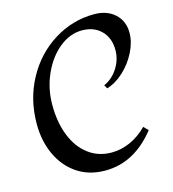

<svg xmlns="http://www.w3.org/2000/svg" viewBox="-110 -821 834 924"><g transform="rotate(-15 307.0 -359.5)"><path d="M585 -600Q585 -554 560.5 -505Q536 -456 496 -419Q456 -382 412 -369L402 -387Q445 -406 471.5 -448Q498 -490 498 -537Q498 -597 462 -633.5Q426 -670 366 -670Q306 -670 253 -627Q200 -584 168 -512.5Q136 -441 136 -360Q136 -272 163 -205Q190 -138 239.5 -101.5Q289 -65 353 -65Q401 -65 447 -85.5Q493 -106 531 -145L553 -123Q447 11 302 11Q221 11 162 -29Q103 -69 71.5 -137.5Q40 -206 40 -290Q40 -413 94.5 -513.5Q149 -614 242 -672Q335 -730 443 -730Q507 -730 546 -694Q585 -658 585 -600Z"/></g></svg>

Font: Amita
Style: Regular
Weight: 400
Designer: Eduardo Rodriguez Tunni, Modular Infotech, Brian J. Bonislawsky
Foundry: Eduardo Rodriguez Tunni, Modular Infotech, Brian J. Bonislawsky
Version: Version 1.004